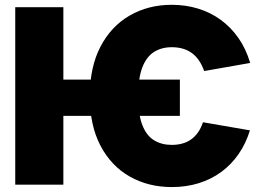

<svg xmlns="http://www.w3.org/2000/svg" viewBox="-20 -757 1070 787"><path d="M717.3 -430.7V-282.2H204.6V-430.7ZM1005.4 -499 816.9 -465.8Q808.1 -490.7 795.4 -509.3Q782.7 -527.8 766.1 -539.8Q749.5 -551.8 729 -557.6Q708.5 -563.5 684.1 -563.5Q642.6 -563.5 611.6 -544.2Q580.6 -524.9 563.5 -481Q546.4 -437 546.4 -362.3Q546.4 -287.6 563.5 -244.1Q580.6 -200.7 611.6 -181.9Q642.6 -163.1 684.1 -163.1Q707 -163.1 726.8 -168.5Q746.6 -173.8 762.7 -185.1Q778.8 -196.3 791.3 -213.9Q803.7 -231.4 812 -255.9L1004.4 -222.7Q987.8 -168.5 958 -125.5Q928.2 -82.5 887 -52.2Q845.7 -22 794.7 -6.1Q743.7 9.8 684.1 9.8Q587.9 9.8 511.7 -33.4Q435.5 -76.7 391.8 -159.9Q348.1 -243.2 348.1 -362.3Q348.1 -481.9 391.8 -565.7Q435.5 -649.4 511.7 -693.4Q587.9 -737.3 684.1 -737.3Q740.7 -737.3 791.5 -721.9Q842.3 -706.5 884.3 -676Q926.3 -645.5 957.3 -601.3Q988.3 -557.1 1005.4 -499ZM239.7 -727.5V0H42.5V-727.5Z"/></svg>

Font: Inter 24pt Black
Style: Regular
Weight: 900
Designer: Rasmus Andersson
Foundry: rsms
Version: Version 4.001;git-66647c0bb